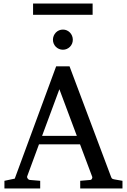

<svg xmlns="http://www.w3.org/2000/svg" viewBox="-20 -1060 714 1080"><path d="M314 -558.1 216.8 -295.9H412.1ZM431.2 0V-43L488.8 -47.9Q493.7 -47.9 497.1 -54.4Q500.5 -61 499 -64.9L430.2 -248H199.2L132.8 -67.9Q131.8 -64.9 132.8 -61.5Q133.8 -58.1 136.2 -54.9Q138.7 -51.8 141.6 -49.8Q144.5 -47.9 147 -47.9L206.1 -43V0H4.9V-43L63 -55.2L295.9 -687H371.1L603 -69.8Q606.4 -59.6 609.6 -56.2Q612.8 -52.7 624 -50.8L668.9 -43V0ZM166 -976.6V-1040H501V-976.6ZM389.6 -836.4Q389.6 -824.7 385.3 -814.5Q380.9 -804.2 373.3 -796.6Q365.7 -789.1 355.7 -784.7Q345.7 -780.3 334 -780.3Q322.3 -780.3 312 -784.7Q301.8 -789.1 294.2 -796.6Q286.6 -804.2 282.2 -814.5Q277.8 -824.7 277.8 -836.4Q277.8 -848.1 282.2 -858.6Q286.6 -869.1 294.2 -877Q301.8 -884.8 312 -889.2Q322.3 -893.6 334 -893.6Q345.7 -893.6 355.7 -889.2Q365.7 -884.8 373.3 -877Q380.9 -869.1 385.3 -858.6Q389.6 -848.1 389.6 -836.4Z"/></svg>

Font: Charis SIL
Style: Regular
Weight: 400
Foundry: SIL International
Version: Version 4.112